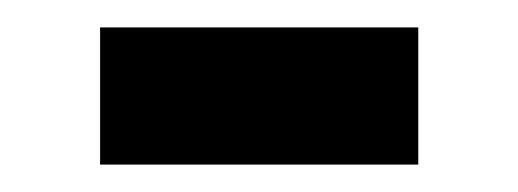

<svg xmlns="http://www.w3.org/2000/svg" viewBox="-20 -355 378 140"><path d="M53 -235V-335H285V-235Z"/></svg>

Font: Saira SemiCondensed SemiBold
Style: Regular
Weight: 600
Width: 4
Designer: Hector Gatti with collaboration of the Omnibus-Type team
Foundry: Omnibus-Type
Version: Version 1.101